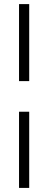

<svg xmlns="http://www.w3.org/2000/svg" viewBox="-20 -755 236 940"><path d="M73.2 -734.9H123V-357.9H73.2ZM73.2 -208H123V165H73.2Z"/></svg>

Font: I.Ming
Style: Regular
Weight: 400
Designer: Ichiten Fonts Project
Version: Version 6.11; Dec 27, 2019